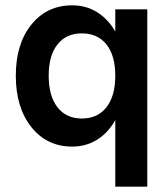

<svg xmlns="http://www.w3.org/2000/svg" viewBox="-20 -535 620 718"><path d="M530.8 -500V163.1H411.1V-85.9Q384.3 -38.1 343 -12.5Q301.8 13.2 250 13.2Q155.3 13.2 97.2 -59.8Q39.1 -132.8 39.1 -252Q39.1 -370.6 97.2 -442.9Q155.3 -515.1 250 -515.1Q301.8 -515.1 343 -489.5Q384.3 -463.9 411.1 -417V-500ZM162.1 -252Q162.1 -176.3 194.8 -134Q227.5 -91.8 286.1 -91.8Q345.2 -91.8 378.2 -134Q411.1 -176.3 411.1 -252Q411.1 -327.1 378.2 -368.7Q345.2 -410.2 286.1 -410.2Q227.5 -410.2 194.8 -368.7Q162.1 -327.1 162.1 -252Z"/></svg>

Font: Overused Grotesk SemiBold
Style: Regular
Weight: 600
Version: Version 0.002